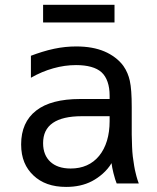

<svg xmlns="http://www.w3.org/2000/svg" viewBox="-20 -750 642 785"><path d="M156.2 -658.2H448.2V-730.5H156.2ZM250.5 14.2C290 14.2 325.2 6.8 356 -9.3C384.8 -24.4 417 -50.3 436 -83C437 -72.8 440.4 -56.6 443.8 -42.5C448.2 -24.4 453.6 -7.8 457 0H547.4C545.9 -2.9 538.6 -24.4 534.2 -44.4C530.8 -56.6 526.4 -83 522.9 -110.4C520 -134.8 519.5 -162.6 518.6 -200.2V-312C518.6 -360.4 516.1 -395.5 510.7 -419.9C506.3 -439.9 498 -461.4 484.4 -480.5C465.8 -506.3 437 -526.9 407.2 -539.6C375 -553.2 337.4 -560.1 291.5 -560.1C261.7 -560.1 232.4 -557.1 202.1 -550.8C168.5 -543.9 133.3 -532.2 106.4 -522V-432.1C136.2 -449.2 166.5 -461.9 197.8 -470.7C229 -479.5 259.8 -483.9 291 -483.9C337.4 -483.9 373.5 -474.1 395 -454.6C417 -434.6 428.2 -400.9 428.2 -359.4V-345.2H307.6C228.5 -345.2 168.5 -329.6 127.9 -297.9C86.9 -266.1 66.4 -219.7 66.4 -159.7C66.4 -102.5 85 -63 116.2 -33.2C149.4 -1.5 193.4 14.2 250.5 14.2ZM269 -61C231.4 -61 204.6 -71.3 186 -88.4C167 -106 156.2 -130.9 156.2 -164.6C156.2 -200.7 168.5 -228.5 196.3 -247.6C222.7 -265.6 262.2 -274.9 314.5 -274.9H428.2V-254.9C428.2 -195.8 413.6 -147.5 385.3 -112.8C356.9 -78.1 317.4 -61 269 -61Z"/></svg>

Font: Hack
Style: Regular
Weight: 400
Monospace: yes
Designer: Christopher Simpkins
Foundry: Christopher Simpkins
Version: Version 2.010